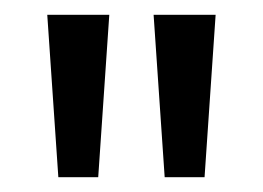

<svg xmlns="http://www.w3.org/2000/svg" viewBox="-20 -740 356 260"><path d="M59 -500H113L128 -720H44ZM203 -500H257L272 -720H188Z"/></svg>

Font: Hermeneus One
Style: Regular
Weight: 400
Designer: Rodrigo Fuenzalida, Pablo Impallari
Foundry: Pablo Impallari, Rodrigo Fuenzalida
Version: Version 1.002